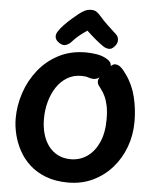

<svg xmlns="http://www.w3.org/2000/svg" viewBox="-67 -1100 943 1175"><g transform="rotate(5 405.0 -512.5)"><path d="M561.6 -757.1Q576.6 -749.2 585.2 -738.7Q593.9 -728.2 593.9 -715.2Q593.9 -707.2 584.6 -692.4Q575.2 -677.6 560.7 -662Q546.2 -646.4 529.2 -635.9Q512.2 -625.4 496.7 -625.3Q479 -625.7 463.3 -631.6Q447.7 -637.4 420.1 -637.4Q371.4 -637.4 333.2 -614.2Q294.9 -590.9 268.7 -551.4Q242.6 -511.9 228.7 -461.5Q214.9 -411.1 214.9 -356.1Q214.9 -305.1 227.3 -262.4Q239.7 -219.8 263.4 -188.7Q287.2 -157.7 321.5 -140.6Q355.8 -123.6 398.8 -123.6Q454.6 -123.6 499.4 -154.2Q544.2 -184.9 570.7 -243.4Q597.2 -302 597.2 -385.6Q597.2 -434.2 590 -468.6Q582.8 -502.9 571.2 -527.1Q559.7 -551.2 546.2 -568.1Q539.3 -577.4 531.4 -588.3Q523.4 -599.1 523.4 -614Q523.4 -624.6 534.4 -643.2Q545.4 -661.8 561.8 -680.9Q578.1 -700.1 593.6 -713.1Q609.1 -726 617.9 -726Q635.4 -726 648.3 -717Q661.1 -708 671.6 -695Q682 -682 689.8 -671Q732.9 -611.2 750.7 -537.4Q768.6 -463.6 768.6 -386.6Q768.6 -304.6 741.7 -231.2Q714.8 -157.8 664.9 -101.3Q615.1 -44.8 546.8 -12.4Q478.6 20 395.2 20Q318.1 20 259.3 -2.5Q200.4 -25 159.1 -62.7Q117.8 -100.4 92.2 -148.1Q66.6 -195.7 54.4 -246.2Q42.3 -296.8 42.3 -343.4Q42.3 -422.7 68.2 -500.7Q94 -578.8 144.8 -642.7Q195.6 -706.7 268.9 -744.8Q342.2 -783 437.2 -783Q464.2 -783 499.3 -777.9Q534.3 -772.8 561.6 -757.1ZM341.6 -839.2Q329.3 -825.4 310.4 -818.2Q291.6 -811 268 -826.3Q246.3 -841 243.1 -857.8Q239.8 -874.7 250.6 -893.1Q264.2 -914.9 285.7 -937.2Q307.2 -959.4 330 -979.5Q352.8 -999.6 369.6 -1012.7Q389.8 -1028.4 407 -1036.8Q424.2 -1045.2 445.1 -1045.2Q467.8 -1045.2 480.9 -1034.8Q494.1 -1024.3 505.8 -1010.7Q526.2 -986.7 551.3 -963.1Q576.3 -939.4 609.6 -908.6Q623.1 -896.2 624.1 -875.1Q625.1 -853.9 607.1 -834.9Q589.9 -815.3 572.3 -817Q554.8 -818.7 540.2 -827.6Q515.8 -843.8 485 -869.9Q454.2 -896.1 433 -916.6Q416.4 -905.2 400.8 -893.6Q385.1 -881.9 370.8 -868.8Q356.6 -855.8 341.6 -839.2Z"/></g></svg>

Font: Playpen Sans Arabic
Style: Regular
Weight: 400
Designer: Azza Alameddine, Laura Meseguer, Veronika Burian, José Scaglione
Foundry: TypeTogether
Version: Version 2.000